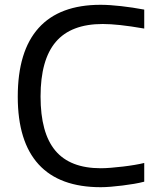

<svg xmlns="http://www.w3.org/2000/svg" viewBox="-20 -771 662 800"><path d="M400 9Q228 9 141 -86Q54 -181 54 -368Q54 -558 141 -654.5Q228 -751 399 -751Q436 -751 484.5 -745.5Q533 -740 581 -731V-652Q523 -662 481.5 -666.5Q440 -671 408 -671Q276 -671 212.5 -596.5Q149 -522 149 -369Q149 -217 210.5 -143.5Q272 -70 400 -70Q418 -70 442.5 -72Q467 -74 492.5 -77Q518 -80 541.5 -84Q565 -88 581 -92V-14Q562 -9 538.5 -5Q515 -1 490.5 2Q466 5 442.5 7Q419 9 400 9Z"/></svg>

Font: Encode Sans Wide
Style: Regular
Weight: 400
Designer: Pablo Impallari, Andres Torresi
Foundry: Pablo Impallari, Andres Torresi
Version: Version 1.000; ttfautohint (v1.00) -l 8 -r 50 -G 200 -x 14 -